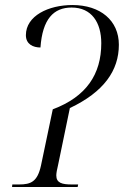

<svg xmlns="http://www.w3.org/2000/svg" viewBox="-20 -744 493 764"><path d="M28 0H289L291 -10H265C227 -10 204 -16 204 -46C204 -55 207 -71 211 -87L258 -314C393 -378 453 -463 453 -566C453 -662 380 -724 268 -724C173 -724 83 -681 83 -604C83 -568 112 -555 141 -555C149 -668 193 -714 265 -714C345 -714 383 -654 383 -572C383 -448 323 -359 190 -309L143 -85C129 -21 103 -10 56 -10H29Z"/></svg>

Font: Noto Serif Display Light
Style: Italic
Weight: 300
Italic angle: -12°
Designer: Monotype Design Team
Foundry: Monotype Imaging Inc.
Version: Version 2.009